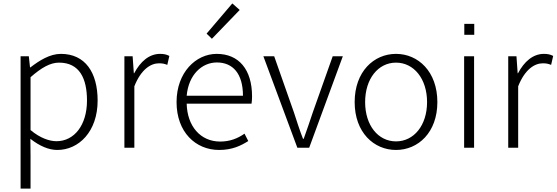

<svg xmlns="http://www.w3.org/2000/svg" viewBox="-20 -861 3244 1119"><path d="M100 238H158V46L157 -52C212 -9 265 13 314 13C439 13 549 -94 549 -275C549 -439 476 -547 335 -547C270 -547 209 -508 157 -468H155L148 -533H100ZM309 -38C270 -38 215 -55 158 -103V-411C222 -467 273 -496 324 -496C444 -496 487 -403 487 -275C487 -132 413 -38 309 -38Z M705 0H763V-358C802 -457 859 -492 906 -492C927 -492 936 -490 955 -483L967 -535C950 -544 934 -547 913 -547C849 -547 798 -502 762 -434H760L753 -533H705Z M1215 -635 1377 -803 1334 -841 1184 -665ZM1257 13C1334 13 1384 -12 1427 -39L1405 -82C1365 -54 1320 -36 1263 -36C1148 -36 1071 -126 1068 -257H1446C1448 -270 1449 -284 1449 -299C1449 -456 1372 -547 1243 -547C1122 -547 1009 -439 1009 -266C1009 -91 1120 13 1257 13ZM1068 -303C1079 -426 1157 -497 1244 -497C1337 -497 1396 -432 1396 -303Z M1713 0H1782L1978 -533H1919L1803 -206C1786 -154 1767 -100 1750 -52H1746C1727 -100 1710 -154 1693 -206L1578 -533H1515Z M2288 13C2417 13 2529 -89 2529 -266C2529 -444 2417 -547 2288 -547C2159 -547 2047 -444 2047 -266C2047 -89 2159 13 2288 13ZM2288 -37C2184 -37 2108 -130 2108 -266C2108 -402 2184 -496 2288 -496C2392 -496 2469 -402 2469 -266C2469 -130 2392 -37 2288 -37Z M2686 -658H2744V-722H2686ZM2685 0H2743V-533H2685Z M2942 0H3000V-358C3039 -457 3096 -492 3143 -492C3164 -492 3173 -490 3192 -483L3204 -535C3187 -544 3171 -547 3150 -547C3086 -547 3035 -502 2999 -434H2997L2990 -533H2942Z"/></svg>

Font: Spoqa Han Sans Neo Light
Style: Regular
Weight: 300
Designer: [Spoqa Han Sans Neo] Dong-huui Kim ___ Younghwa Kang ___ Yujin Lee ___ [Noto Sans] Ryoko NISHIZUKA ____ (kana & ideograp
Foundry: Spoqa (http://www.spoqa-han-sans.com)
Version: Version 1.100;hotconv 1.0.109;makeotfexe 2.5.65596